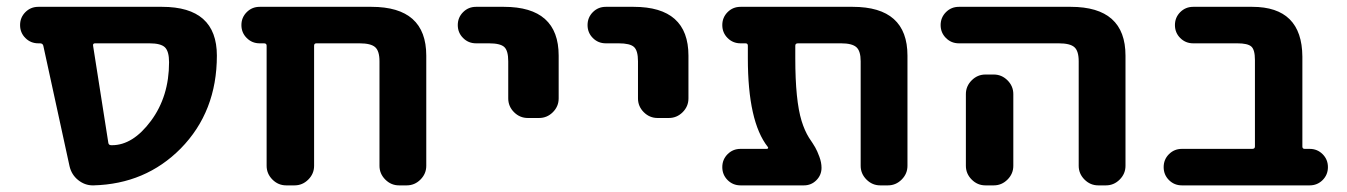

<svg xmlns="http://www.w3.org/2000/svg" viewBox="-20 -566 3965 565"><path d="M259.8 -438.5Q252.9 -438.5 253.9 -431.6L298.8 -145.5Q299.8 -138.7 307.6 -138.7H309.6Q371.1 -138.7 424.3 -210.4Q477.5 -282.2 477.5 -382.8Q477.5 -415 465.3 -426.8Q453.1 -438.5 419.9 -438.5ZM107.4 -431.6Q105.5 -438.5 97.7 -438.5H92.8Q70.3 -438.5 54.7 -454.1Q39.1 -469.7 39.1 -492.2Q39.1 -514.6 54.7 -530.3Q70.3 -545.9 92.8 -545.9H457Q618.2 -545.9 618.2 -402.3Q618.2 -237.3 511.7 -128.9Q408.2 -24.4 254.9 -20.5Q253.9 -20.5 252.9 -20.5Q229.5 -20.5 210 -36.1Q190.4 -51.8 184.6 -77.1Z M1096.7 -385.7Q1096.7 -416 1084 -427.2Q1071.3 -438.5 1038.1 -438.5H911.1Q904.3 -438.5 904.3 -431.6V-78.1Q904.3 -54.7 887.2 -37.6Q870.1 -20.5 846.7 -20.5H822.3Q798.8 -20.5 781.7 -37.6Q764.6 -54.7 764.6 -78.1V-431.6Q764.6 -438.5 756.8 -438.5H744.1Q721.7 -438.5 706.1 -454.1Q690.4 -469.7 690.4 -492.2Q690.4 -514.6 706.1 -530.3Q721.7 -545.9 744.1 -545.9H1073.2Q1234.4 -545.9 1234.4 -402.3V-78.1Q1234.4 -54.7 1217.3 -37.6Q1200.2 -20.5 1176.8 -20.5H1154.3Q1130.9 -20.5 1113.8 -37.6Q1096.7 -54.7 1096.7 -78.1Z M1380.9 -438.5Q1358.4 -438.5 1342.8 -454.1Q1327.1 -469.7 1327.1 -492.2Q1327.1 -514.6 1342.8 -530.3Q1358.4 -545.9 1380.9 -545.9H1462.9Q1624 -545.9 1624 -402.3V-276.4Q1624 -252.9 1606.9 -235.8Q1589.8 -218.8 1566.4 -218.8H1533.2Q1509.8 -218.8 1492.7 -235.8Q1475.6 -252.9 1475.6 -276.4V-385.7Q1475.6 -417 1463.9 -427.7Q1452.1 -438.5 1418.9 -438.5Z M1762.7 -438.5Q1740.2 -438.5 1724.6 -454.1Q1709 -469.7 1709 -492.2Q1709 -514.6 1724.6 -530.3Q1740.2 -545.9 1762.7 -545.9H1844.7Q2005.9 -545.9 2005.9 -402.3V-276.4Q2005.9 -252.9 1988.8 -235.8Q1971.7 -218.8 1948.2 -218.8H1915Q1891.6 -218.8 1874.5 -235.8Q1857.4 -252.9 1857.4 -276.4V-385.7Q1857.4 -417 1845.7 -427.7Q1834 -438.5 1800.8 -438.5Z M2650.4 -78.1Q2650.4 -54.7 2633.3 -37.6Q2616.2 -20.5 2592.8 -20.5H2570.3Q2546.9 -20.5 2529.8 -37.6Q2512.7 -54.7 2512.7 -78.1V-385.7Q2512.7 -416 2500 -427.2Q2487.3 -438.5 2455.1 -438.5H2328.1Q2320.3 -438.5 2320.3 -431.6V-394.5Q2320.3 -270.5 2338.9 -210Q2347.7 -181.6 2360.4 -161.1Q2373 -142.6 2378.9 -132.3Q2384.8 -122.1 2391.1 -105Q2397.5 -87.9 2397.5 -72.3Q2397.5 -50.8 2382.3 -35.6Q2367.2 -20.5 2345.7 -20.5H2159.2Q2136.7 -20.5 2121.1 -36.1Q2105.5 -51.8 2105.5 -74.2Q2105.5 -96.7 2121.1 -112.3Q2136.7 -127.9 2159.2 -127.9H2236.3Q2239.3 -127.9 2240.2 -129.9Q2241.2 -131.8 2239.3 -133.8Q2180.7 -208 2180.7 -394.5V-431.6Q2180.7 -438.5 2173.8 -438.5H2159.2Q2136.7 -438.5 2121.1 -454.1Q2105.5 -469.7 2105.5 -492.2Q2105.5 -514.6 2121.1 -530.3Q2136.7 -545.9 2159.2 -545.9H2489.3Q2650.4 -545.9 2650.4 -402.3Z M2801.8 -438.5Q2779.3 -438.5 2763.7 -454.1Q2748 -469.7 2748 -492.2Q2748 -514.6 2763.7 -530.3Q2779.3 -545.9 2801.8 -545.9H3130.9Q3292 -545.9 3292 -402.3V-78.1Q3292 -54.7 3274.9 -37.6Q3257.8 -20.5 3234.4 -20.5H3211.9Q3188.5 -20.5 3171.4 -37.6Q3154.3 -54.7 3154.3 -78.1V-385.7Q3154.3 -416 3141.6 -427.2Q3128.9 -438.5 3095.7 -438.5ZM2904.3 -346.7Q2927.7 -346.7 2944.8 -329.6Q2961.9 -312.5 2961.9 -289.1V-155.3V-78.1Q2961.9 -54.7 2944.8 -37.6Q2927.7 -20.5 2904.3 -20.5H2879.9Q2856.4 -20.5 2839.4 -37.6Q2822.3 -54.7 2822.3 -78.1V-155.3V-289.1Q2822.3 -312.5 2839.4 -329.6Q2856.4 -346.7 2879.9 -346.7Z M3672.9 -389.6Q3672.9 -419.9 3662.1 -429.2Q3651.4 -438.5 3621.1 -438.5H3491.2Q3468.8 -438.5 3453.1 -454.1Q3437.5 -469.7 3437.5 -492.2Q3437.5 -514.6 3453.1 -530.3Q3468.8 -545.9 3491.2 -545.9H3665Q3811.5 -545.9 3812.5 -399.4V-134.8Q3812.5 -127.9 3819.3 -127.9H3834Q3856.4 -127.9 3872.1 -112.3Q3887.7 -96.7 3887.7 -74.2Q3887.7 -51.8 3872.1 -36.1Q3856.4 -20.5 3834 -20.5H3458Q3435.5 -20.5 3419.9 -36.1Q3404.3 -51.8 3404.3 -74.2Q3404.3 -96.7 3419.9 -112.3Q3435.5 -127.9 3458 -127.9H3665Q3672.9 -127.9 3672.9 -134.8Z"/></svg>

Font: Gen Jyuu Gothic Bold
Style: Bold
Weight: 700
Designer: [Source Han Sans]
Ryoko NISHIZUKA  (kana & ideographs); Paul D. Hunt (Latin, Greek & Cyrillic); Wenlong ZHANG  (bopomofo
Version: Version 1.002.20150607